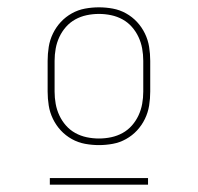

<svg xmlns="http://www.w3.org/2000/svg" viewBox="-20 -713 540 524"><path d="M250 -317Q231 -317 212 -320.5Q193 -324 176 -333.5Q159 -343 146 -357Q133 -371 124.5 -388.5Q116 -406 113 -425Q110 -444 110 -463V-547Q110 -566 113 -585Q116 -604 124.5 -621.5Q133 -639 146 -653Q159 -667 176 -676.5Q193 -686 212 -689.5Q231 -693 250 -693Q269 -693 288 -689.5Q307 -686 324 -676.5Q341 -667 354 -653Q367 -639 375.5 -621.5Q384 -604 387 -585Q390 -566 390 -547V-463Q390 -444 387 -425Q384 -406 375.5 -388.5Q367 -371 354 -357Q341 -343 324 -333.5Q307 -324 288 -320.5Q269 -317 250 -317ZM250 -335Q267 -335 283.5 -338.5Q300 -342 314.5 -350Q329 -358 340 -370.5Q351 -383 358 -398Q365 -413 368 -429.5Q371 -446 371 -463V-547Q371 -564 368 -580.5Q365 -597 358 -612Q351 -627 340 -639.5Q329 -652 314.5 -660Q300 -668 283.5 -671.5Q267 -675 250 -675Q233 -675 216.5 -671.5Q200 -668 185.5 -660Q171 -652 160 -639.5Q149 -627 142 -612Q135 -597 132 -580.5Q129 -564 129 -547V-463Q129 -446 132 -429.5Q135 -413 142 -398Q149 -383 160 -370.5Q171 -358 185.5 -350Q200 -342 216.5 -338.5Q233 -335 250 -335ZM116 -209V-227H384V-209Z"/></svg>

Font: Iosevka Curly Slab Thin
Style: Regular
Weight: 100
Monospace: yes
Designer: Belleve Invis
Foundry: Belleve Invis
Version: Version 22.1.2; ttfautohint (v1.8.4)